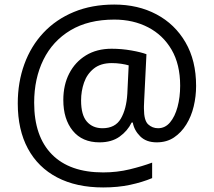

<svg xmlns="http://www.w3.org/2000/svg" viewBox="-20 -734 939 843"><path d="M841 -357Q841 -311 830.5 -267Q820 -223 798 -187.5Q776 -152 744 -130.5Q712 -109 668 -109Q622 -109 595.5 -135.5Q569 -162 563 -196H558Q540 -159 505 -134Q470 -109 417 -109Q341 -109 299.5 -160Q258 -211 258 -295Q258 -361 284 -411.5Q310 -462 357.5 -491Q405 -520 470 -520Q514 -520 556.5 -512.5Q599 -505 623 -496L613 -293Q612 -275 612 -267.5Q612 -260 612 -257Q612 -205 630.5 -188Q649 -171 674 -171Q705 -171 726.5 -196.5Q748 -222 759.5 -264.5Q771 -307 771 -358Q771 -451 733.5 -515.5Q696 -580 630.5 -614Q565 -648 482 -648Q368 -648 289.5 -601Q211 -554 170.5 -471.5Q130 -389 130 -283Q130 -135 208 -56Q286 23 433 23Q494 23 549.5 9.5Q605 -4 648 -20V48Q605 66 551.5 77.5Q498 89 433 89Q315 89 231 45Q147 1 102.5 -81.5Q58 -164 58 -280Q58 -373 87 -452.5Q116 -532 171 -590.5Q226 -649 304.5 -681.5Q383 -714 482 -714Q586 -714 667 -671Q748 -628 794.5 -548Q841 -468 841 -357ZM336 -293Q336 -229 361.5 -200Q387 -171 430 -171Q486 -171 510.5 -213Q535 -255 539 -322L545 -447Q532 -451 512 -454Q492 -457 471 -457Q422 -457 392 -433Q362 -409 349 -371.5Q336 -334 336 -293Z"/></svg>

Font: Noto Sans NKo
Style: Regular
Weight: 400
Designer: Monotype Design Team
Foundry: Monotype Imaging Inc.
Version: Version 2.003; ttfautohint (v1.8.4.7-5d5b)